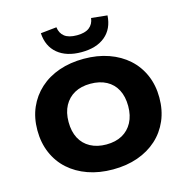

<svg xmlns="http://www.w3.org/2000/svg" viewBox="-134 -1081 1187 1219"><g transform="rotate(-15 460.0 -471.5)"><path d="M460 11Q370 11 296.5 -15Q223 -41 170 -88.5Q117 -136 88 -203.5Q59 -271 59 -353Q59 -435 88 -501.5Q117 -568 170.5 -616.5Q224 -665 297.5 -690.5Q371 -716 460 -716Q550 -716 623.5 -690Q697 -664 750 -616.5Q803 -569 832 -502Q861 -435 861 -354Q861 -271 832 -204Q803 -137 750 -89Q697 -41 623.5 -15Q550 11 460 11ZM460 -153Q521 -153 564.5 -177Q608 -201 632 -246Q656 -291 656 -353Q656 -416 632.5 -460.5Q609 -505 565 -528.5Q521 -552 460 -552Q399 -552 355.5 -528Q312 -504 288 -459.5Q264 -415 264 -353Q264 -290 287.5 -245.5Q311 -201 355.5 -177Q400 -153 460 -153ZM459 -760Q361 -760 303 -808Q245 -856 240 -943L345 -954Q350 -914 377.5 -892.5Q405 -871 459 -871Q512 -871 540 -892.5Q568 -914 573 -954L678 -943Q673 -856 615.5 -808Q558 -760 459 -760Z"/></g></svg>

Font: Nunito Sans 10pt SemiExpanded Black
Style: Regular
Weight: 900
Width: 6
Designer: Vernon Adams
Foundry: Vernon Adams
Version: Version 3.101;gftools[0.9.27]